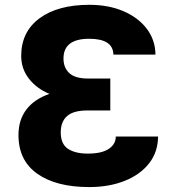

<svg xmlns="http://www.w3.org/2000/svg" viewBox="-20 -757 724 787"><path d="M432.1 -390.6V-304.2H340.3Q282.2 -304.7 255.6 -281.7Q229 -258.8 229 -214.4Q229 -167 258.5 -147.2Q288.1 -127.4 339.8 -127.4Q397 -127.4 425.8 -146.7Q454.6 -166 454.6 -197.3H627.9Q627.4 -133.8 591.1 -87.4Q554.7 -41 491 -15.6Q427.2 9.8 345.7 9.8Q210.4 9.8 133.1 -44.7Q55.7 -99.1 55.7 -203.6Q55.7 -265.6 88.4 -308.3Q121.1 -351.1 182.6 -372.1Q129.4 -394.5 98.1 -435.1Q66.9 -475.6 66.9 -527.8Q66.9 -626.5 141.8 -681.9Q216.8 -737.3 346.2 -737.3Q424.8 -737.3 485.8 -711.2Q546.9 -685.1 581.8 -638.9Q616.7 -592.8 617.2 -533.2H444.8Q443.4 -598.1 345.7 -598.1Q240.2 -598.1 240.2 -517.1Q240.2 -479.5 264.2 -457.3Q288.1 -435.1 340.3 -435.1H432.1Z"/></svg>

Font: Inter Extra Bold
Style: Regular
Weight: 800
Designer: Rasmus Andersson
Foundry: rsms
Version: Version 4.000;git-3c8e0fc